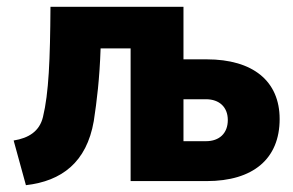

<svg xmlns="http://www.w3.org/2000/svg" viewBox="-20 -531 860 563"><path d="M20 -119 56 12C161 0 234 -55 255 -176C264 -235 272 -300 275 -389H363V0H586C722 0 800 -65 800 -182C800 -293 722 -357 586 -357H518V-511H128C127 -356 123 -258 106 -188C96 -146 64 -126 20 -119ZM584 -117H518V-240H584C623 -240 648 -217 648 -179C648 -140 623 -117 584 -117Z"/></svg>

Font: Finlandica
Style: Bold
Weight: 700
Designer: Niklas Ekholm, Juho Hiilivirta, Jaakko Suomalainen
Foundry: Helsinki Type Studio
Version: Version 2.000;Glyphs 3.2 (3202)